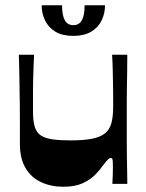

<svg xmlns="http://www.w3.org/2000/svg" viewBox="-20 -702 558 733"><path d="M222 11Q175 11 137 -6.5Q99 -24 77.5 -60.5Q56 -97 56 -152Q56 -199 56 -238Q56 -277 55.5 -310.5Q55 -344 54.5 -374.5Q54 -405 53.5 -433.5Q53 -462 52 -493H110Q109 -466 108 -442Q107 -418 106.5 -396.5Q106 -375 106 -354.5Q106 -334 106 -314.5Q106 -295 106 -275Q106 -239 113 -217Q120 -195 136.5 -184.5Q153 -174 180.5 -170Q208 -166 250 -166Q300 -166 332 -172.5Q364 -179 381.5 -193.5Q399 -208 405.5 -233Q412 -258 412 -293Q412 -312 412 -332.5Q412 -353 411.5 -377.5Q411 -402 410.5 -431Q410 -460 408 -493H466Q466 -460 465.5 -429Q465 -398 464.5 -369Q464 -340 464 -314Q464 -288 464 -264.5Q464 -241 464 -221Q464 -192 464 -161Q464 -130 464.5 -100Q465 -70 465.5 -44Q466 -18 466 0H409Q410 -18 410.5 -34.5Q411 -51 411 -63Q411 -82 410 -90.5Q409 -99 403 -99Q398 -99 392 -93Q386 -87 372 -69Q362 -54 343.5 -35Q325 -16 295.5 -2.5Q266 11 222 11ZM260 -565Q218 -565 191.5 -581Q165 -597 152 -624Q139 -651 139 -682H217Q217 -643 227.5 -624.5Q238 -606 260 -606Q282 -606 292.5 -624.5Q303 -643 303 -682H381Q381 -651 368 -624Q355 -597 328 -581Q301 -565 260 -565Z"/></svg>

Font: Ojuju ExtraLight
Style: Bold
Weight: 700
Version: Version 1.000